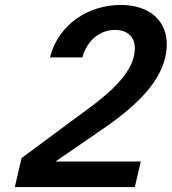

<svg xmlns="http://www.w3.org/2000/svg" viewBox="-20 -756 694 776"><path d="M40 0H525L549 -103H204L409 -244C537 -334 654 -442 654 -577C654 -674 583 -736 468 -736C339 -736 216 -659 182 -524H313C332 -592 382 -635 445 -635C496 -635 525 -606 525 -561C525 -472 436 -392 356 -331L67 -117Z"/></svg>

Font: Perun SemiBold Italic
Style: Regular
Weight: 400
Italic angle: -12°
Foundry: Copyright (c) Stefan Peev, Context Ltd, 2016
Version: Version 1.026